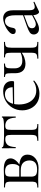

<svg xmlns="http://www.w3.org/2000/svg" viewBox="826 -1276 462 2155"><g transform="rotate(-90 1057.5 -199.0)"><path d="M125.4 -385Q151 -385 179.3 -386.5Q207.6 -388 235.8 -388Q294.4 -388 325.7 -369Q357 -350 357 -312Q357 -257.8 276.2 -204L263.4 -209.6Q278 -223.6 285.8 -242.3Q293.6 -261 293.6 -288.6Q293.6 -334 272.5 -353.8Q251.4 -373.6 210.2 -373.6Q176 -373.6 164 -361.2Q152 -348.8 152 -303V-81Q152 -46 167.6 -30.1Q183.2 -14.2 232.2 -14.2Q284.8 -14.2 309.2 -36.3Q333.6 -58.4 333.6 -99.4Q333.6 -142.8 307.7 -170.2Q281.8 -197.6 221.2 -197.6H129.4L128.4 -214.2H256.2Q399 -214.2 399 -122Q399 -68 356.8 -33Q314.6 2 250 2Q226.4 2 189.9 0Q153.4 -2 125.4 -2Q99.8 -2 75.7 -1Q51.6 0 32 0Q29 0 29 -6Q29 -12 32 -12Q73.4 -12 84.6 -25Q95.8 -38 95.8 -81V-305Q95.8 -349 84.6 -361.5Q73.4 -374 33 -374Q30 -374 30 -380Q30 -386 33 -386Q51.6 -386 75.7 -385.5Q99.8 -385 125.4 -385Z M556 0Q553.8 0 553.8 -6Q553.8 -12 556 -12Q597.4 -12 609 -25Q620.6 -38 620.6 -81V-303Q620.6 -343.6 611.6 -357.4Q602.6 -371.2 571.2 -371.2Q533.4 -371.2 510.2 -347.5Q487 -323.8 483 -255.4Q482.8 -253.2 476.9 -253.2Q471 -253.2 471 -255.4Q471 -269.4 471 -297.8Q471 -326.2 470.5 -356.2Q470 -386.2 470 -405Q470 -410 476 -410Q482 -410 482 -405Q482 -391.2 528.1 -388.1Q574.2 -385 649 -385Q698 -385 735.4 -386.1Q772.8 -387.2 794 -391.6Q815.2 -396 815.2 -405Q815.2 -410 821.2 -410Q827.2 -410 827.2 -405Q827.2 -386.2 827.2 -356.2Q827.2 -326.2 826.7 -297.8Q826.2 -269.4 826.2 -255.4Q826.2 -253.2 820.3 -253.2Q814.4 -253.2 814.2 -255.4Q810.4 -323.8 785.9 -347.5Q761.4 -371.2 723.8 -371.2Q693.4 -371.2 685.1 -357.4Q676.8 -343.6 676.8 -303V-81Q676.8 -38 688 -25Q699.2 -12 739.6 -12Q742.6 -12 742.6 -6Q742.6 0 739.6 0Q721 0 697.5 -1Q674 -2 649.4 -2Q624.6 -2 600.5 -1Q576.4 0 556 0Z M1083.8 12Q1022 12 980.1 -15.4Q938.2 -42.8 917.1 -86.9Q896 -131 896 -180.2Q896 -240.8 924.4 -289.3Q952.8 -337.8 1001.5 -366.4Q1050.2 -395 1111.2 -395Q1166 -395 1195.4 -368.5Q1224.8 -342 1224.8 -296Q1224.8 -285 1222.8 -278.8Q1220.8 -272.6 1213 -272.6H1154.6Q1159 -322 1137.6 -348.5Q1116.2 -375 1076.6 -375Q1021.4 -375 991.6 -333.1Q961.8 -291.2 961.8 -219Q961.8 -162.2 980.2 -118.2Q998.6 -74.2 1034.2 -48.8Q1069.8 -23.4 1119.4 -23.4Q1145 -23.4 1172.1 -31.2Q1199.2 -39 1222.8 -56.2Q1224.8 -58.2 1228.3 -53.8Q1231.8 -49.4 1229.8 -46.4Q1194.4 -15 1158.3 -1.5Q1122.2 12 1083.8 12ZM944.4 -271.4 943.4 -284 1171.2 -289V-272.6Z M1542.6 -81V-305Q1542.6 -349 1533.7 -361.5Q1524.8 -374 1492.2 -374Q1490 -374 1490 -380Q1490 -386 1492.2 -386Q1508.4 -386 1529.7 -385Q1551 -384 1572.2 -384Q1596 -384 1620 -385Q1644 -386 1661.6 -386Q1664.6 -386 1664.6 -380Q1664.6 -374 1661.6 -374Q1621.2 -374 1610.1 -360Q1599 -346 1599 -303V-81Q1599 -38 1610.1 -25Q1621.2 -12 1661.6 -12Q1664.6 -12 1664.6 -6Q1664.6 0 1661.6 0Q1643 0 1619.5 -1Q1596 -2 1572.2 -2Q1546.6 -2 1522 -1Q1497.4 0 1478 0Q1476 0 1476 -6Q1476 -12 1478 -12Q1518.6 -12 1530.6 -25Q1542.6 -38 1542.6 -81ZM1367.2 -303Q1367.2 -293.4 1367.2 -284.1Q1367.2 -274.8 1367.2 -267.2Q1367.2 -224.6 1388.9 -202.3Q1410.6 -180 1454.6 -180Q1479.8 -180 1509.1 -187.3Q1538.4 -194.6 1560.6 -208.6L1563 -202.6Q1525.6 -170.2 1488 -157.4Q1450.4 -144.6 1420.4 -144.6Q1366.6 -144.6 1339.7 -174.2Q1312.8 -203.8 1312.8 -258.8V-305Q1312.8 -349 1305.7 -361.5Q1298.6 -374 1273 -374Q1270.2 -374 1270.2 -380Q1270.2 -386 1273 -386Q1287.6 -386 1305.2 -385Q1322.8 -384 1341.6 -384Q1362 -384 1382.7 -385Q1403.4 -386 1418.8 -386Q1421.6 -386 1421.6 -380Q1421.6 -374 1418.8 -374Q1386.8 -374 1377 -360Q1367.2 -346 1367.2 -303Z M2008.2 6Q2004.2 8 1999.8 8Q1986.6 8 1975 -13.6Q1963.4 -35.2 1963.4 -76.2V-255Q1963.4 -302 1954.8 -328Q1946.2 -354 1931.6 -364.2Q1917 -374.4 1898.8 -374.4Q1874.2 -374.4 1858.2 -361.7Q1842.2 -349 1834 -330.1Q1825.8 -311.2 1823 -291.8Q1821.6 -278 1814.2 -266.1Q1806.8 -254.2 1785.6 -254.2Q1770.2 -254.2 1761.2 -262Q1752.2 -269.8 1752.2 -284Q1752.2 -302 1770 -321.3Q1787.8 -340.6 1815.3 -357.5Q1842.8 -374.4 1873.6 -384.7Q1904.4 -395 1930.6 -395Q1969 -395 1994 -368.5Q2019 -342 2019 -285V-108Q2019 -73.4 2027.9 -57Q2036.8 -40.6 2057.4 -40.6Q2075.4 -40.6 2107.2 -54Q2112 -56 2114.1 -50.5Q2116.2 -45 2111.2 -43ZM1811.8 7Q1780 7 1763.8 -10.3Q1747.6 -27.6 1747.6 -51.4Q1747.6 -79.4 1769.9 -95.7Q1792.2 -112 1842.2 -129.4L1973.4 -175.8L1975.8 -164.8L1859.6 -120.6Q1836.6 -112.2 1827.1 -101Q1817.6 -89.8 1817.6 -72.8Q1817.6 -51.8 1830 -40.2Q1842.4 -28.6 1861.2 -28.6Q1871.6 -28.6 1881.9 -31.3Q1892.2 -34 1901.8 -38.6L1987.2 -82.2L1989 -70L1902.2 -23Q1872.4 -7.6 1852 -0.3Q1831.6 7 1811.8 7Z"/></g></svg>

Font: Cormorant Light
Style: Regular
Weight: 300
Designer: Christian Thalmann (Catharsis Fonts)
Foundry: Catharsis Fonts
Version: Version 4.000